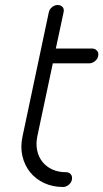

<svg xmlns="http://www.w3.org/2000/svg" viewBox="-20 -747 413 767"><path d="M175 -698Q178 -711 188.5 -719Q199 -727 210 -727Q223 -727 230 -719Q237 -711 234 -698L203 -553H349Q360 -553 367.5 -544.5Q375 -536 372 -523Q370 -511 359 -502.5Q348 -494 337 -494H191L129 -202Q123 -172 128.5 -146Q134 -120 149.5 -100.5Q165 -81 189 -70Q213 -59 245 -59Q256 -59 263 -50.5Q270 -42 267 -28Q264 -16 253.5 -8Q243 0 232 0Q190 0 156 -16Q122 -32 100 -59.5Q78 -87 69.5 -123.5Q61 -160 70 -202Z"/></svg>

Font: VDS
Style: Thin Italic
Weight: 100
Width: 0
Designer: artmaker
Foundry: artmaker
Version: Version 1.000 2012 initial release